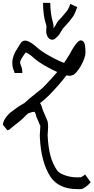

<svg xmlns="http://www.w3.org/2000/svg" viewBox="-36 -849 646 1325"><path d="M497 456Q370 456 313 372Q247 272 239 97Q238 84 240 62Q242 40 242 25Q242 20 243 18H241Q234 2 227 -16Q220 -34 211 -52H215Q212 -57 208.5 -65Q205 -73 203 -77H198Q189 -77 178 -73.5Q167 -70 156 -65Q141 -51 127 -37Q113 -23 98 -11Q75 8 62.5 17.5Q50 27 44 32Q34 42 28.5 45.5Q23 49 15 49H14L-16 12Q-15 -8 0 -31.5Q15 -55 39 -75H40Q65 -95 88.5 -111Q112 -127 133 -138Q141 -146 149.5 -153Q158 -160 165 -167H167V-168H166Q197 -194 221.5 -212.5Q246 -231 265 -249Q318 -304 359 -352Q316 -371 272 -396.5Q228 -422 202 -445Q190 -456 177.5 -466Q165 -476 146 -486Q144 -487 142 -487Q140 -486 137.5 -482Q135 -478 131 -473Q115 -450 109 -438Q103 -426 103 -418Q103 -409 107 -400.5Q111 -392 114.5 -380Q118 -368 118 -345H64Q64 -354 60 -361.5Q56 -369 52.5 -382Q49 -395 49 -418Q49 -462 85 -517Q96 -534 107 -551.5Q118 -569 139 -569Q144 -569 159 -564Q179 -555 197.5 -540Q216 -525 237 -507Q247 -499 275.5 -481Q304 -463 340 -444.5Q376 -426 406 -415Q417 -430 426.5 -445.5Q436 -461 445 -476Q450 -484 458.5 -500Q467 -516 478.5 -532.5Q490 -549 502 -560.5Q514 -572 525 -570Q542 -567 548 -546Q554 -525 554 -487Q554 -469 545 -444Q536 -419 522 -394.5Q508 -370 492.5 -352Q477 -334 464 -330Q453 -326 446 -326Q437 -326 422 -329Q397 -295 367 -261Q337 -227 303 -192Q287 -176 271 -162.5Q255 -149 240 -137Q242 -136 243 -134Q244 -132 245 -130Q248 -126 252.5 -112.5Q257 -99 260 -88Q268 -72 274.5 -54.5Q281 -37 290 -18Q293 -12 294.5 0Q296 12 296 25Q296 44 294 63.5Q292 83 293 90Q297 169 312 225Q327 281 358 327Q372 347 413 361Q454 375 497 375Q519 375 523 374Q528 372 537 366Q546 360 549 356H552L590 409Q575 426 557 439.5Q539 453 529 455Q522 456 515.5 456Q509 456 497 456ZM324 -575Q306 -575 294.5 -593Q283 -611 283 -633Q283 -653 283 -652.5Q283 -652 284 -635Q283 -647 284.5 -659Q286 -671 281 -683Q271 -712 266 -750.5Q261 -789 261 -829H311Q311 -792 316 -755.5Q321 -719 331 -688Q333 -680 333.5 -672Q334 -664 333 -655Q341 -663 347 -674Q353 -685 358 -694Q365 -705 379 -719Q393 -733 404 -747Q425 -771 433 -784Q441 -797 449 -822L497 -800Q481 -754 469 -736.5Q457 -719 443 -702Q424 -680 414.5 -670Q405 -660 398 -652Q396 -649 389 -637Q382 -625 373.5 -612.5Q365 -600 358 -595Q356 -594 347 -584.5Q338 -575 324 -575Z"/></svg>

Font: Syne Tactile
Style: Regular
Weight: 400
Designer: Lucas Descroix
Foundry: Bonjour Monde
Version: Version 2.100; ttfautohint (v1.8.3)